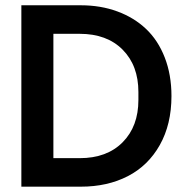

<svg xmlns="http://www.w3.org/2000/svg" viewBox="-20 -700 699 720"><path d="M60.1 0V-680.2H283.2Q357.4 -680.2 419.9 -657.2Q482.4 -634.3 527.6 -591.6Q572.8 -548.8 597.9 -484.1Q623 -419.4 623 -339.8Q623 -233.9 579.3 -156.2Q535.6 -78.6 459.2 -39.3Q382.8 0 283.2 0ZM180.2 -106.9H278.8Q380.9 -106.9 439.9 -166.5Q499 -226.1 499 -325.2V-355Q499 -454.1 439.9 -513.7Q380.9 -573.2 278.8 -573.2H180.2Z"/></svg>

Font: TASA Orbiter Deck SemiBold
Style: Regular
Weight: 600
Designer: Weizhong Zhang
Version: Version 1.000;Glyphs 3.1.2 (3151)